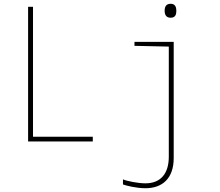

<svg xmlns="http://www.w3.org/2000/svg" viewBox="-20 -750 1167 1018"><path d="M885 -656C911 -656 915 -675 915 -693C915 -712 909 -730 885 -730C859 -730 853 -712 853 -693C853 -673 860 -656 885 -656ZM129 0H472V-25H155V-714H129ZM751 248C841 248 901 196 901 88V-528H693V-507L875 -503V81C875 168 834 222 751 222C711 222 652 210 632 201V228C648 234 702 248 751 248Z"/></svg>

Font: Noto Sans Mono SemiCondensed Thin
Style: Regular
Weight: 100
Width: 4
Designer: Monotype Design Team
Foundry: Monotype Imaging Inc.
Version: Version 2.014